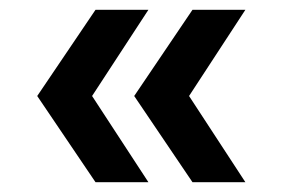

<svg xmlns="http://www.w3.org/2000/svg" viewBox="-20 -436 587 392"><path d="M283 -416 168 -240 283 -64H175L56 -240L175 -416ZM481 -416 366 -240 481 -64H373L254 -240L373 -416Z"/></svg>

Font: Montserrat_am3
Style: Regular
Weight: 400
Designer: Julieta Ulanovsky
Foundry: Julieta Ulanovsky, Armenina letters added by Vahan Hovhannisyan
Version: Version 2.001